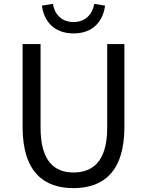

<svg xmlns="http://www.w3.org/2000/svg" viewBox="-20 -961 761 994"><path d="M360 13C510 13 624 -67 624 -303V-733H535V-300C535 -123 458 -68 360 -68C265 -68 190 -123 190 -300V-733H97V-303C97 -67 211 13 360 13ZM361 -788C464 -788 514 -854 524 -932L468 -941C459 -889 424 -847 361 -847C297 -847 262 -889 254 -941L197 -932C207 -854 257 -788 361 -788Z"/></svg>

Font: Source Han Sans CN Regular
Style: Regular
Weight: 400
Designer: Ryoko NISHIZUKA (kana & ideographs); Paul D. Hunt (Latin, Greek & Cyrillic); Wenlong ZHANG (bopomofo); Sandoll Communica
Foundry: Adobe Systems Incorporated
Version: Version 1.004;PS 1.004;hotconv 1.0.82;makeotf.lib2.5.63406